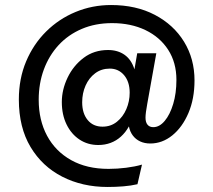

<svg xmlns="http://www.w3.org/2000/svg" viewBox="-20 -732 849 764"><path d="M408 12Q308 12 228 -28.8Q148 -69.5 101.5 -147.2Q55 -225 55 -336Q55 -419 84 -487.8Q113 -556.5 163.8 -606.8Q214.5 -657 281 -684.5Q347.5 -712 422 -712Q521.5 -712 596.2 -672.8Q671 -633.5 712.5 -565.8Q754 -498 754 -412Q754 -339 729.8 -282.2Q705.5 -225.5 665.5 -193.2Q625.5 -161 578 -161Q555.5 -161 537.8 -169.2Q520 -177.5 508.5 -192.8Q497 -208 493 -229Q479.5 -205 461.2 -188.5Q443 -172 420.2 -163.5Q397.5 -155 371 -155Q329 -155 296.2 -176.8Q263.5 -198.5 244.8 -237Q226 -275.5 226 -326Q226 -375 248.8 -422.8Q271.5 -470.5 312.8 -501.8Q354 -533 410 -533Q448.5 -533 475.8 -513.8Q503 -494.5 515 -456L526 -520H602L566 -319Q562.5 -301 560.8 -286.8Q559 -272.5 559 -264Q559 -245.5 567 -235.8Q575 -226 590 -226Q614.5 -226 635.5 -251Q656.5 -276 669.2 -318.5Q682 -361 682 -414Q682 -483 649.2 -533.8Q616.5 -584.5 558.8 -612.2Q501 -640 426 -640Q359.5 -640 305.5 -617Q251.5 -594 213.2 -552.5Q175 -511 154.5 -455.5Q134 -400 134 -335Q134 -254 167.2 -192Q200.5 -130 262.8 -95Q325 -60 412 -60Q446.5 -60 482 -64.5Q517.5 -69 545 -77L527 1Q501.5 7 471 9.5Q440.5 12 408 12ZM388 -228Q421 -228 445.2 -247.5Q469.5 -267 482.8 -298Q496 -329 496 -363Q496 -406.5 473.8 -432.8Q451.5 -459 417 -459Q383.5 -459 358.8 -440.5Q334 -422 320.5 -391.5Q307 -361 307 -325Q307 -281 328.8 -254.5Q350.5 -228 388 -228Z"/></svg>

Font: Overpass
Style: Regular
Weight: 400
Designer: Delve Withrington, Dave Bailey, Thomas Jockin
Foundry: Delve Fonts LLC
Version: Version 4.000